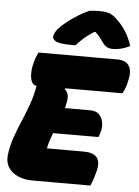

<svg xmlns="http://www.w3.org/2000/svg" viewBox="-62 -1003 760 1050"><g transform="rotate(5 318.0 -477.5)"><path d="M154 0Q112 0 77.5 -15Q43 -30 24.5 -58Q6 -86 10 -126Q16 -176 32 -222.5Q48 -269 68 -315.5Q88 -362 106 -411.5Q124 -461 134 -518Q117 -518 108 -535Q99 -552 98.5 -579Q98 -606 105 -635Q111 -658 116.5 -672.5Q122 -687 128 -700H562Q609 -700 626.5 -670Q644 -640 630 -586Q626 -566 619.5 -549Q613 -532 605 -518H292L289 -513Q306 -498 308.5 -478Q311 -458 303 -427Q301 -419 299 -410H439Q469 -410 486 -393.5Q503 -377 508 -351.5Q513 -326 506 -300Q503 -288 500.5 -281Q498 -274 495 -268H246Q238 -246 231 -224.5Q224 -203 220 -182H423Q473 -182 494 -158Q515 -134 501 -78Q495 -55 488.5 -35.5Q482 -16 474 0ZM387 -952Q399 -953 414.5 -954Q430 -955 440 -955Q472 -955 493.5 -948.5Q515 -942 539 -918Q568 -891 589.5 -857Q611 -823 625 -779Q577 -755 533 -755Q511 -755 498 -762.5Q485 -770 473 -787Q464 -800 454.5 -812Q445 -824 429 -839H423Q387 -816 363.5 -794.5Q340 -773 326 -757H307Q239 -757 218 -769Q197 -781 201 -798Q203 -808 211 -822Q219 -836 236 -852Q267 -881 307.5 -908Q348 -935 387 -952Z"/></g></svg>

Font: Recursive Mn Csl St Blk
Style: Italic
Weight: 900
Italic angle: -15°
Monospace: yes
Version: Version 1.079;hotconv 1.0.112;makeotfexe 2.5.65598; ttfautoh